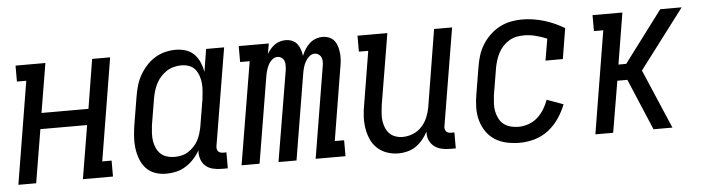

<svg xmlns="http://www.w3.org/2000/svg" viewBox="-39 -679 3079 839"><g transform="rotate(-5 1500.0 -260.0)"><path d="M13 0 87 -450H46V-520H177L141 -304H347L382 -520H461L387 -70H428V0H296L335 -234H130L91 0Z M661 8Q661 8 661 8Q661 8 661 8Q635 8 611.5 -0.5Q588 -9 572 -27Q556 -45 547.5 -68.5Q539 -92 536 -116.5Q533 -141 535 -167.5Q537 -194 541 -219L561 -339Q565 -363 571.5 -386Q578 -409 590 -430.5Q602 -452 619 -471Q636 -490 657 -503Q678 -516 701.5 -522Q725 -528 749 -528Q772 -528 793.5 -521Q815 -514 830 -498.5Q845 -483 853.5 -463Q862 -443 866 -421L882 -520H961L890 -93Q889 -87 890 -81Q891 -75 894.5 -70.5Q898 -66 904 -64Q910 -62 916 -62H931V8H904Q885 8 866 3.5Q847 -1 833.5 -13Q820 -25 814 -43.5Q808 -62 810 -82Q799 -62 783 -44.5Q767 -27 747 -14.5Q727 -2 705 3Q683 8 661 8ZM704 -62Q719 -62 734.5 -65.5Q750 -69 763.5 -77.5Q777 -86 788.5 -98Q800 -110 807.5 -124Q815 -138 819.5 -153Q824 -168 827 -183L847 -303Q849 -320 850.5 -338Q852 -356 850.5 -372.5Q849 -389 843.5 -405Q838 -421 828 -433.5Q818 -446 802 -452Q786 -458 768 -458Q752 -458 735.5 -454Q719 -450 704.5 -441Q690 -432 678 -419Q666 -406 658 -391Q650 -376 645 -360Q640 -344 637 -328L617 -208Q615 -191 614 -173.5Q613 -156 615.5 -140Q618 -124 624.5 -109Q631 -94 642.5 -83Q654 -72 670 -67Q686 -62 703 -62Z M992 0 1067 -450H1025V-520H1157L1149 -475Q1149 -475 1149 -475Q1149 -475 1149 -475Q1156 -486 1164.5 -496Q1173 -506 1183.5 -513.5Q1194 -521 1206.5 -524.5Q1219 -528 1231 -528Q1231 -528 1231 -528Q1231 -528 1231 -528Q1246 -528 1259.5 -522.5Q1273 -517 1281.5 -506Q1290 -495 1294.5 -481.5Q1299 -468 1301 -453Q1307 -468 1315.5 -481.5Q1324 -495 1336 -506Q1348 -517 1363 -522.5Q1378 -528 1393 -528Q1393 -528 1393 -528Q1393 -528 1393 -528Q1409 -528 1423 -522Q1437 -516 1445.5 -504.5Q1454 -493 1458 -478.5Q1462 -464 1463.5 -449Q1465 -434 1463.5 -418.5Q1462 -403 1459 -387L1407 -70H1448V0H1317L1383 -400Q1385 -410 1385 -420Q1385 -430 1381.5 -438.5Q1378 -447 1370 -452.5Q1362 -458 1352 -458Q1339 -458 1328 -448Q1317 -438 1310.5 -425.5Q1304 -413 1300.5 -400Q1297 -387 1295 -374L1233 0H1154L1221 -400Q1222 -410 1222 -420Q1222 -430 1218.5 -438.5Q1215 -447 1207 -452.5Q1199 -458 1189 -458Q1176 -458 1165 -448Q1154 -438 1148 -425.5Q1142 -413 1138.5 -400Q1135 -387 1133 -374L1071 0Z M1680 8Q1654 8 1629.5 -0.5Q1605 -9 1587 -26Q1569 -43 1559 -66Q1549 -89 1545 -114.5Q1541 -140 1542.5 -166.5Q1544 -193 1549 -219L1587 -450H1546V-520H1677L1625 -208Q1623 -191 1621.5 -174Q1620 -157 1622 -141Q1624 -125 1630 -110Q1636 -95 1646.5 -84Q1657 -73 1672.5 -67.5Q1688 -62 1704 -62Q1727 -62 1749.5 -71Q1772 -80 1788.5 -98Q1805 -116 1814 -138Q1823 -160 1827 -183L1882 -520H1961L1890 -93Q1889 -87 1890 -81Q1891 -75 1894.5 -70.5Q1898 -66 1904 -64Q1910 -62 1916 -62H1931V8H1904Q1886 8 1867.5 3.5Q1849 -1 1835.5 -12Q1822 -23 1815 -40Q1808 -57 1810 -76Q1800 -58 1786.5 -41.5Q1773 -25 1756 -13.5Q1739 -2 1719 3Q1699 8 1680 8Z M2212 8Q2183 8 2155 2Q2127 -4 2104 -18.5Q2081 -33 2065.5 -55.5Q2050 -78 2042.5 -105Q2035 -132 2035.5 -161Q2036 -190 2041 -219L2061 -339Q2065 -364 2072.5 -388Q2080 -412 2094 -434.5Q2108 -457 2127.5 -475.5Q2147 -494 2170 -506Q2193 -518 2218 -523Q2243 -528 2268 -528Q2293 -528 2318 -524Q2343 -520 2366 -513Q2389 -506 2411 -496Q2433 -486 2453 -474L2431 -340H2355L2371 -435Q2347 -445 2321.5 -451.5Q2296 -458 2270 -458Q2253 -458 2236.5 -454.5Q2220 -451 2205 -442Q2190 -433 2178 -420Q2166 -407 2158 -391.5Q2150 -376 2145 -360Q2140 -344 2137 -328L2117 -208Q2115 -190 2114 -172Q2113 -154 2116.5 -137.5Q2120 -121 2127.5 -106Q2135 -91 2148 -81Q2161 -71 2178 -66.5Q2195 -62 2212 -62Q2234 -62 2256 -69.5Q2278 -77 2295.5 -92.5Q2313 -108 2325 -127.5Q2337 -147 2345 -169L2417 -143Q2405 -112 2385.5 -83Q2366 -54 2338.5 -32.5Q2311 -11 2278 -1.5Q2245 8 2212 8Z M2544 0 2618 -450H2577V-520H2708L2671 -295H2705L2874 -520H2968L2771 -260L2882 0H2799L2704 -225H2660L2622 0Z"/></g></svg>

Font: Iosevka Gothic
Style: Italic
Weight: 400
Italic angle: -9°
Monospace: yes
Designer: Belleve Invis
Foundry: Belleve Invis
Version: Version 15.5.1; ttfautohint (v1.8.4)